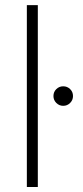

<svg xmlns="http://www.w3.org/2000/svg" viewBox="-20 -748 331 768"><path d="M131.3 -727.5V0H87.4V-727.5ZM232.9 -324.7Q216.8 -324.7 205.3 -336.2Q193.8 -347.7 193.8 -363.8Q193.8 -380.4 205.3 -391.6Q216.8 -402.8 232.9 -402.8Q249 -402.8 260.5 -391.6Q272 -380.4 272 -363.8Q272 -347.7 260.5 -336.2Q249 -324.7 232.9 -324.7Z"/></svg>

Font: Inter 16pt ExtraLight
Style: Regular
Weight: 250
Version: Version 4.001;git-66647c0bb